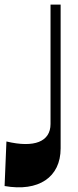

<svg xmlns="http://www.w3.org/2000/svg" viewBox="-132 -540 340 836"><path d="M-104 76 -112 270C36 296 132 232 132 106V-520H88V0C88 77 17 105 -104 76Z"/></svg>

Font: Ribes
Style: Bold
Weight: 900
Designer: Luigi Gorlero
Foundry: Collletttivo
Version: Version 2.100;Glyphs 3.1.2 (3151)